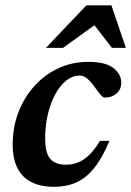

<svg xmlns="http://www.w3.org/2000/svg" viewBox="-20 -710 506 742"><path d="M288.5 -418Q260 -418 235.5 -398.2Q211 -378.5 192.8 -344.2Q174.5 -310 164.5 -266.5Q154.5 -223 154.5 -175.5Q154.5 -119.5 173.8 -96.5Q193 -73.5 235 -73.5Q260 -73.5 282.2 -82.5Q304.5 -91.5 325.2 -111.5Q346 -131.5 366 -165.5H403Q375.5 -100 344.2 -61Q313 -22 275 -5Q237 12 189.5 12Q110.5 12 69.8 -29Q29 -70 29 -150.5Q29 -218.5 51.5 -276.8Q74 -335 114 -378.8Q154 -422.5 207 -446.8Q260 -471 321 -471Q387 -471 417.8 -447.5Q448.5 -424 448.5 -391Q448.5 -364 430.2 -348.5Q412 -333 385.5 -333Q378 -332.5 368.5 -344Q359 -355.5 345 -375Q331 -394.5 317 -406.2Q303 -418 288.5 -418ZM157.5 -525 314 -689.5H410.5L466.5 -525H412.5L333.5 -627.5H366L223.5 -525Z"/></svg>

Font: Newsreader SemiBold
Style: Italic
Weight: 600
Italic angle: -17°
Designer: Hugues Gentile
Foundry: Production Type
Version: Version 1.003